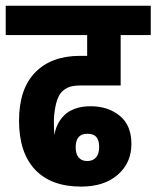

<svg xmlns="http://www.w3.org/2000/svg" viewBox="-32 -701 555 682"><path d="M161.2 -220.7Q164.2 -241.1 172.7 -258.7Q181.1 -276.3 195.9 -291.3Q210.7 -306.3 234.6 -314.9Q258.5 -323.6 289.3 -323.6Q351.9 -323.6 393.4 -289.7Q434.8 -255.9 434.8 -189.4Q434.8 -122.9 386.6 -80.6Q338.4 -38.2 256.3 -38.2Q149 -38.2 92.3 -98.8Q35.6 -159.4 35.6 -272.2Q35.6 -384.9 93 -443.7Q150.3 -502.6 252 -502.6H277.6V-576.5H-11.7V-680.7H503.5V-576.5H396.6V-397.5H255.4Q236.3 -397.5 222.6 -394.4Q208.9 -391.4 196.4 -382.5Q183.8 -373.6 176.2 -358.2Q168.5 -342.7 164 -317.5Q159.4 -292.4 159.4 -268.2Q159.4 -244.1 161.2 -220.7ZM278.5 -225.9Q236.8 -225.9 236.8 -178.1Q236.8 -154.6 247.2 -141.8Q257.6 -129 277.8 -129Q298 -129 309.1 -141.8Q320.2 -154.6 320.2 -178.8Q320.2 -202.9 310.2 -214.4Q300.2 -225.9 278.5 -225.9Z"/></svg>

Font: Puralecka Narrow
Style: Bold
Weight: 700
Designer: Hector Gatti, Marcela Romero, Pablo Cosgaya and Nicolas Silva
Version: Version 1.004;PS 001.004;hotconv 1.0.70;makeotf.lib2.5.58329